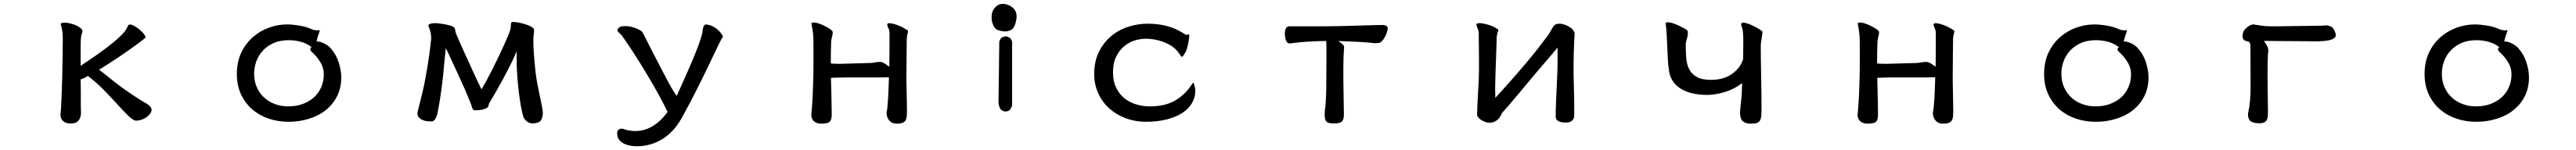

<svg xmlns="http://www.w3.org/2000/svg" viewBox="-20 -595 13540 790"><path d="M403.8 -248.5V-346.2Q403.8 -375 405.8 -398.9Q406.7 -405.3 408.7 -412.6Q412.6 -423.8 413.6 -431.2Q413.6 -438.5 404.3 -446.3Q390.1 -458.5 366.2 -466.8Q358.4 -469.2 346.7 -472.2Q332 -475.6 319.8 -475.6Q307.6 -475.6 301.8 -472.7Q298.8 -471.2 298.8 -469.7Q298.8 -467.8 299.8 -465.3Q305.2 -449.2 307.6 -429.9Q310.1 -410.6 310.1 -389.6Q310.1 -373 309.1 -302.7Q308.1 -232.4 307.1 -190.4Q305.2 -115.2 301.8 -43Q300.3 -13.2 298.3 0.5Q297.9 3.4 297.9 8.1Q297.9 12.7 299.3 20.5Q303.2 40 322.3 49.8Q333 55.2 351.6 55.2Q376.5 55.2 387.2 45.4Q398.4 35.6 402.1 22.7Q405.8 9.8 405.8 -2.9Q405.8 -5.9 405.5 -10.3Q405.3 -14.6 405.3 -20Q404.8 -30.3 404.8 -39.1V-110.8Q404.8 -148.4 403.8 -177.2L407.2 -178.2Q414.6 -179.7 422.9 -184.6Q431.6 -189.5 441.9 -194.8Q486.3 -161.6 526.1 -120.8Q565.9 -80.1 594.7 -47.9Q630.9 -7.8 656.2 16.4Q681.6 40.5 695.3 40.5Q714.8 40.5 737.8 29.8Q760.3 19 773.4 -2.9Q776.9 -10.7 776.9 -15.9Q776.9 -21 775.4 -24.4Q771 -34.2 760.3 -42.5Q749.5 -50.8 733.4 -59.6Q717.3 -68.4 701.7 -79.1Q633.3 -123 577.6 -167Q554.7 -185.1 542 -195.8Q520.5 -213.4 501 -228Q608.4 -293.9 704.1 -364.7Q740.7 -391.6 745.6 -398.4Q744.6 -406.7 731.4 -421.9Q723.6 -430.7 711.7 -440.7Q699.7 -450.7 685.3 -458.5Q670.9 -466.3 661.6 -466.3Q655.3 -465.3 650.4 -454.6Q644.5 -440.9 636.2 -429.7Q606.4 -394 546.1 -348.1Q485.8 -302.2 403.8 -248.5Z M1658.7 -436Q1656.7 -436.5 1656.2 -436.5Q1655.8 -436.5 1655 -436.3Q1654.3 -436 1652.8 -435.5Q1650.9 -435.1 1647 -435.1Q1643.1 -435.1 1633.8 -436.5Q1624.5 -438 1606.4 -446.3Q1583.5 -455.6 1549.8 -460.9Q1516.1 -466.3 1488.3 -466.3Q1441.4 -466.3 1394.3 -449.5Q1347.2 -432.6 1309.6 -399.9Q1272 -367.2 1248.5 -318.4Q1225.1 -269.5 1225.1 -205.1Q1225.1 -145.5 1246.6 -98.9Q1268.1 -52.2 1305.2 -19.8Q1342.3 12.7 1391.6 29.5Q1440.9 46.4 1497.6 46.4Q1554.2 46.4 1604.5 30.3Q1669.4 10.3 1710.9 -31.7Q1735.8 -56.2 1752 -88.4Q1773.9 -131.8 1773.9 -188.5Q1773.9 -225.1 1759.5 -269Q1745.1 -313 1710.9 -348.6Q1709 -350.1 1702.9 -354.7Q1696.8 -359.4 1689.9 -363.3Q1678.7 -369.1 1668.5 -372.8Q1658.2 -376.5 1649.4 -376.5H1643.6Q1649.9 -401.9 1654.3 -413.8Q1658.7 -425.8 1660.6 -432.1Q1660.6 -434.6 1658.7 -436ZM1669.9 -139.2Q1643.6 -75.2 1573.7 -48.3Q1539.1 -34.7 1495.1 -34.7Q1459 -34.7 1426.8 -46.4Q1390.6 -59.1 1364.7 -85Q1343.3 -106 1330.6 -134.3Q1315.9 -166 1315.9 -207Q1315.9 -237.8 1326.2 -269Q1338.9 -305.2 1366.2 -333Q1386.7 -353.5 1416 -367.2Q1450.2 -383.3 1498 -383.3Q1530.8 -383.3 1561.8 -374.8Q1592.8 -366.2 1614.3 -349.1L1617.7 -346.2L1614.3 -342.8Q1610.8 -338.9 1610.8 -335.9Q1610.8 -332 1614.7 -326.2Q1617.2 -323.2 1619.6 -320.8L1627.4 -314L1630.4 -310.5Q1648.9 -292.5 1665.5 -264.9Q1682.1 -237.3 1682.1 -203.1Q1682.1 -168.9 1669.9 -139.2Z M2548.8 -40.5V-42.5Q2548.8 -46.9 2551.8 -52.2Q2585 -106 2622.6 -175.8Q2668 -259.8 2687.5 -305.7L2695.8 -325.2V-281.2Q2695.8 -240.2 2699.2 -193.8Q2706.1 -100.1 2719.7 -27.8Q2726.1 5.4 2731.4 21Q2737.8 36.1 2751.5 45.7Q2765.1 55.2 2780.3 55.2Q2813 53.2 2823.2 39.1Q2833.5 24.9 2833.5 -3.9Q2832.5 -17.1 2828.1 -38.8Q2823.7 -60.5 2817.9 -88.4Q2812 -116.2 2805.7 -148.2Q2799.3 -180.2 2795.4 -213.4Q2783.7 -323.7 2783.7 -376Q2783.7 -402.8 2785.6 -414.6Q2787.6 -426.3 2787.6 -438.5Q2787.6 -442.4 2783 -446.8Q2778.3 -451.2 2768.6 -456.5Q2747.6 -467.3 2707 -476.1Q2687.5 -479.5 2678.7 -479.5Q2669.9 -479.5 2668 -476.1Q2665.5 -471.7 2665.5 -462.4Q2665.5 -451.7 2661.6 -435.1Q2655.3 -417.5 2639.2 -379.9Q2606.4 -304.7 2558.1 -210Q2535.2 -165 2511.2 -124.5Q2491.2 -164.1 2470.2 -210.4Q2449.2 -256.8 2429.2 -300.3Q2409.2 -343.8 2395 -376.5Q2379.9 -411.6 2377.9 -416.5Q2373.5 -428.7 2372.6 -437Q2371.6 -447.8 2364.3 -452.6Q2356.9 -458 2341.3 -461.9Q2329.1 -465.3 2310.1 -468.3H2309.6Q2284.7 -473.1 2268.6 -473.1Q2252.4 -473.1 2244.6 -470.7Q2235.4 -467.8 2233.4 -464.4Q2231.9 -461.9 2231.9 -460.7Q2231.9 -459.5 2231.9 -459.5Q2235.8 -448.7 2239.3 -438.5Q2242.7 -428.2 2244.1 -421.9Q2246.6 -409.2 2246.6 -391.6V-391.1L2240.7 -339.4Q2232.4 -269 2212.4 -162.6Q2206.5 -131.8 2199.7 -104.5Q2189.9 -63.5 2184.1 -41.5Q2174.3 -5.4 2174.3 2Q2174.3 15.1 2181.6 22.9Q2196.8 40 2224.1 43Q2237.3 44.4 2248 44.4Q2268.1 44.4 2278.8 5.9Q2294.4 -71.8 2305.2 -161.1Q2310.1 -201.7 2313.5 -242.7Q2316.9 -283.7 2323.7 -342.3Q2339.8 -306.6 2355.5 -273.4Q2371.1 -240.2 2388.2 -203.1Q2429.2 -114.3 2450.2 -61Q2456.5 -46.4 2459 -37.1Q2463.4 -19.5 2469.2 -16.1Q2472.7 -14.2 2480.5 -14.2Q2514.6 -14.2 2536.1 -24.9Q2543.5 -28.8 2546.9 -34.2Q2548.8 -38.6 2548.8 -40.5Z M3731 -454.1Q3714.4 -463.4 3692.9 -466.3Q3686.5 -466.3 3683.6 -463.4Q3675.3 -453.6 3673.3 -433.6Q3672.4 -422.4 3670.4 -415Q3661.6 -383.3 3652.3 -358.4Q3636.7 -316.9 3620.6 -278.3Q3593.8 -214.8 3537.1 -89.8L3532.7 -96.2Q3511.7 -125.5 3472.2 -202.1Q3454.1 -237.3 3434.6 -274.4Q3415 -311.5 3398.9 -343.8Q3382.8 -376 3375 -391.1Q3367.2 -406.2 3364.3 -412.1Q3358.4 -422.9 3356.9 -426.3L3355 -428.2Q3348.6 -434.6 3333 -441.9Q3314 -450.7 3292 -455.1Q3279.8 -457.5 3269.5 -457.5Q3259.3 -457.5 3250 -456.1Q3231.9 -453.1 3226.1 -439.5Q3225.6 -438 3225.6 -437Q3225.6 -430.7 3231 -425.3Q3238.8 -418.5 3243.2 -414.1Q3247.6 -409.7 3252.4 -402.8Q3306.2 -327.6 3382.8 -200.2Q3416 -144.5 3443.8 -93.8Q3471.7 -43 3489.3 -5.4Q3471.2 19.5 3450.7 38.8Q3430.2 58.1 3405.8 72.3Q3381.3 86.4 3351.6 92.3Q3336.4 95.2 3320.3 95.2Q3304.2 95.2 3287.6 92.3Q3272.9 90.3 3264.4 86.4Q3255.9 82.5 3245.1 82.5Q3238.3 82.5 3230 89.8Q3224.1 95.7 3224.1 106.4Q3224.1 127.4 3234.4 141.1Q3245.1 154.8 3261 162.1Q3276.9 169.4 3294.4 172.4Q3313 175.3 3327.1 175.3Q3403.8 175.3 3467.3 134Q3530.8 92.8 3574.2 6.8Q3610.4 -58.1 3659.7 -157.2Q3680.7 -199.2 3699.2 -238.3Q3717.8 -277.3 3732.4 -307.6Q3747.1 -337.9 3756.1 -357.2Q3765.1 -376.5 3767.6 -379.9Q3770.5 -387.2 3774.4 -392.1Q3779.8 -399.9 3779.8 -402.6Q3779.8 -405.3 3774.4 -414.1Q3769 -422.9 3758.1 -433.8Q3747.1 -444.8 3731 -454.1Z M4347.2 -264.6Q4347.2 -326.2 4349.1 -375V-375.5Q4351.1 -392.6 4355 -407.7Q4357.4 -416 4357.4 -421.9Q4357.4 -426.3 4356 -430.2V-430.7Q4355.5 -431.6 4353.5 -433.6L4348.1 -438.5Q4326.2 -454.6 4294.9 -467.3Q4270.5 -476.6 4257.3 -476.6Q4249.5 -476.6 4247.1 -474.1Q4245.6 -472.7 4245.6 -469.7Q4245.6 -467.3 4246.6 -463.9Q4255.4 -422.4 4255.9 -382.1Q4256.3 -341.8 4256.3 -300.3Q4256.3 -204.1 4254.4 -159.2Q4253.4 -135.7 4252.9 -116.7Q4252 -83 4249 -43L4245.6 1Q4244.6 5.4 4244.6 9.8Q4244.6 14.2 4245.1 18.6Q4246.6 27.8 4252.2 36.1Q4257.8 44.4 4268.6 50.3Q4279.3 56.2 4297.9 56.2Q4331.5 56.2 4341.8 45.9Q4352.1 35.6 4352.1 7.8Q4352.1 -5.4 4351.1 -55.9Q4350.1 -106.4 4349.6 -126Q4348.1 -159.2 4348.1 -180.7V-185.1Q4392.6 -187 4428.2 -187H4576.2Q4614.3 -187 4652.8 -188Q4651.9 -160.2 4650.9 -132.3Q4649.9 -104.5 4648.9 -85Q4647 -53.2 4645 -33Q4643.1 -12.7 4640.1 -2.4Q4640.1 2.4 4641.6 12.2Q4643.1 22 4648.9 31.7Q4654.8 42 4665.5 49.3Q4676.3 56.2 4694.3 56.2Q4714.8 56.2 4725.6 51.3Q4736.3 46.4 4741 37.6Q4745.6 28.8 4746.6 15.9Q4747.6 2.9 4747.6 -13.2Q4747.6 -28.8 4746.1 -98.9Q4744.6 -168.9 4744.6 -185.5L4745.6 -304.2Q4745.6 -333 4746.1 -350.6Q4746.6 -379.9 4746.6 -391.6V-392.1Q4747.6 -406.2 4750.5 -416.5Q4753.4 -425.3 4753.4 -431.2L4752 -433.6Q4747.6 -437.5 4737.8 -443.4Q4718.8 -455.1 4696.8 -463.1Q4674.8 -471.2 4656.7 -472.7Q4655.3 -472.7 4653.3 -472.7Q4647.9 -472.7 4646 -470.7Q4644 -468.8 4644 -465.3Q4644 -460.4 4648.4 -449.7Q4649.4 -447.8 4650.6 -445.3Q4651.9 -442.9 4652.8 -439.9Q4653.8 -437 4654.3 -434.6Q4655.8 -428.7 4655.8 -422.9V-328.6Q4655.8 -287.1 4654.8 -243.7L4647.9 -248.5Q4627.9 -262.7 4620.1 -266.1Q4612.3 -269 4606.9 -269Q4596.2 -269 4584 -267.1Q4564 -263.2 4552.7 -263.2L4413.1 -259.3Q4404.3 -258.8 4395.5 -258.8Q4369.1 -258.8 4347.2 -260.7Z M5263.7 -7.8Q5279.3 -7.8 5289.6 -16.6L5300.3 -38.1V-377L5291.5 -394L5274.4 -402.8Q5271.5 -403.3 5267.1 -403.3Q5262.7 -403.3 5255.6 -401.4Q5248.5 -399.4 5241.7 -394.5L5232.9 -377L5229 -71.8Q5228.5 -65.9 5228.5 -60.5Q5228.5 -36.6 5241.2 -17.1L5258.8 -8.3Q5261.2 -7.8 5263.7 -7.8ZM5321.8 -489.3Q5323.7 -499.5 5323.7 -504.9Q5323.7 -510.3 5323.7 -512.2Q5322.8 -533.2 5311.5 -546.4Q5294.4 -567.4 5264.6 -573.2Q5257.3 -574.7 5251 -574.7Q5229.5 -574.7 5213.4 -558.6Q5195.3 -541 5192.9 -514.6Q5192.4 -508.8 5192.4 -502Q5192.4 -477.1 5204.6 -455.6Q5213.9 -439.9 5225.6 -436.5Q5241.2 -431.2 5259.8 -429.2Q5283.7 -429.2 5299.8 -440.4L5303.2 -443.8Q5315.9 -456.5 5321.8 -489.3Z M6230 -415Q6230 -415 6229.7 -415Q6229.5 -415 6228.5 -415Q6226.1 -412.6 6220.2 -411.6Q6218.8 -411.6 6217.8 -411.6Q6211.4 -411.6 6202.6 -418.5Q6142.6 -457.5 6067.9 -466.8Q6041.5 -470.2 6012.7 -470.2Q5961.4 -470.2 5911.6 -454.1Q5849.6 -434.6 5805.7 -390.6Q5776.4 -361.8 5756.8 -322.3Q5731.9 -272.5 5731.9 -205.1Q5731.9 -149.4 5753.4 -102.8Q5774.9 -56.2 5812 -23.2Q5849.1 9.8 5898.7 28.1Q5948.2 46.4 6002.9 46.4Q6064.9 46.4 6113.8 33.7Q6210 8.8 6245.6 -51.8Q6263.2 -81.1 6263.2 -117.2Q6263.2 -132.3 6258.3 -147Q6255.4 -156.7 6252.9 -159.7Q6250 -158.7 6244.1 -148.9Q6208 -94.2 6155.3 -64.5Q6102.5 -34.7 6023.4 -34.7Q5988.8 -34.7 5954.3 -44.7Q5919.9 -54.7 5892.1 -76.2Q5864.7 -97.7 5847.7 -132.3Q5830.6 -167 5830.6 -214.8Q5830.6 -262.7 5847.2 -296.4Q5863.8 -330.1 5888.9 -351.1Q5914.1 -372.1 5944.3 -381.8Q5975.1 -391.1 6003.9 -391.1Q6023.9 -391.1 6047.4 -387.2Q6098.1 -378.4 6138.2 -353Q6159.2 -339.4 6174.3 -318.8Q6185.5 -302.7 6187 -301Q6188.5 -299.3 6190.2 -297.4Q6191.9 -295.4 6194.3 -295.4L6196.3 -297.4Q6201.7 -302.7 6210.9 -318.8Q6225.1 -344.2 6231.9 -405.3Q6231 -409.7 6230.5 -412.4Q6230 -415 6230 -415Z M6756.3 -366.7Q6759.3 -366.2 6763.7 -366.2Q6766.6 -366.2 6772.9 -367.7Q6842.3 -377.4 6951.2 -379.4Q6952.6 -362.3 6952.6 -342.8V-300.8Q6952.6 -206.1 6951.7 -131.6Q6950.7 -57.1 6943.8 -6.3Q6943.4 1.5 6943.4 8.8Q6943.4 29.3 6949.2 41Q6956.5 55.2 6992.2 55.2Q7024.4 55.2 7034.4 44.2Q7044.4 33.2 7044.4 8.8Q7044.4 5.4 7043 -75.4Q7041.5 -156.2 7041.5 -177.7V-235.8Q7041.5 -264.6 7042.5 -297.9Q7042.5 -298.3 7043 -305.2Q7043.5 -312 7043.9 -320.3Q7044.4 -328.6 7044.9 -335Q7045.4 -341.3 7045.4 -343Q7045.4 -344.7 7045.2 -346.4Q7044.9 -348.1 7044.7 -349.6Q7044.4 -351.1 7044.2 -352.3Q7043.9 -353.5 7043.5 -354.5Q7041.5 -359.9 7026.9 -370.6L7015.1 -378.9Q7086.9 -376.5 7128.4 -374Q7169.9 -371.6 7205.6 -367.7H7216.3Q7221.2 -367.7 7227.1 -368.7H7227.5Q7237.3 -368.7 7251 -386.2Q7254.9 -391.6 7260.3 -400.9Q7265.6 -410.2 7269.5 -422.4Q7274.9 -437.5 7274.9 -444.3Q7274.9 -454.1 7268.1 -458Q7261.7 -461.4 7259 -462.4Q7256.3 -463.4 7255.9 -463.4Q7215.8 -463.4 7145 -460.9Q7017.6 -456.5 6940.4 -456.5H6758.8Q6746.6 -456.5 6741.2 -447.8Q6733.9 -436.5 6733.9 -418.5Q6733.9 -407.2 6736.3 -394.5Q6740.2 -377.4 6747.1 -370.6Q6750.5 -367.2 6756.3 -366.7Z M8257.3 -418Q8257.3 -424.8 8252 -433.1Q8244.1 -442.4 8243.2 -443.1Q8242.2 -443.8 8241.7 -444.6Q8241.2 -445.3 8240.5 -445.8Q8239.7 -446.3 8239 -446.8Q8238.3 -447.3 8237.5 -448Q8236.8 -448.7 8235.8 -449.2Q8222.7 -459 8206.3 -464.6Q8189.9 -470.2 8175.8 -470.2Q8164.6 -470.2 8156.2 -465.8Q8145.5 -460 8132.8 -434.6Q8127 -422.4 8114.7 -405.8Q8099.1 -384.3 8069.8 -346.4Q8040.5 -308.6 8003.4 -264.6Q7915.5 -160.6 7840.3 -79.6V-90.8Q7840.3 -98.6 7839.8 -104Q7839.4 -113.3 7839.4 -127.4Q7839.4 -166 7845.7 -335Q7847.2 -372.1 7847.2 -383.1Q7847.2 -394 7847.2 -396Q7847.2 -397.9 7847.4 -399.9Q7847.7 -401.9 7848.1 -404.3Q7851.1 -424.8 7856.4 -434.6Q7856.9 -435.1 7856.9 -435.5Q7856.9 -439.9 7841.8 -448.2Q7822.8 -459.5 7797.4 -466.3Q7772.9 -473.1 7757.8 -473.1Q7749.5 -473.1 7744.1 -470.7Q7742.7 -469.7 7741.7 -468.8Q7740.7 -467.8 7740.7 -465.8Q7740.7 -463.9 7741.7 -461.4Q7743.7 -453.6 7747.3 -445.1Q7751 -436.5 7752.2 -430.4Q7753.4 -424.3 7753.4 -418V-388.7Q7753.4 -373 7753.9 -350.6Q7754.4 -328.1 7754.4 -297.4V-223.6Q7754.4 -184.1 7749.5 -104.5Q7744.6 -25.4 7744.6 8.8Q7744.6 17.6 7754.4 27.3Q7760.3 33.2 7766.6 37.1Q7791 51.3 7805.7 51.3Q7826.2 51.3 7837.9 44.9Q7851.6 37.6 7858.9 28.8Q7866.2 20 7869.6 12.7L7875.5 0Q7904.3 -30.8 7967.8 -107.4Q8039.6 -193.8 8051.8 -208L8090.8 -253.9L8129.4 -298.8Q8147.9 -320.3 8167.5 -344.7V-260.7Q8167.5 -228.5 8164.1 -160.2Q8160.6 -91.8 8159.7 -62.5Q8157.7 -13.7 8157.7 17.6V18.1Q8157.7 18.6 8157.7 19.5Q8157.7 32.7 8168.5 41Q8181.2 50.3 8208 50.3Q8213.9 50.3 8221.7 49.8Q8229.5 49.3 8235.4 46.1Q8241.2 43 8244.1 40Q8247.1 37.1 8249.5 34.2Q8254.4 26.9 8255.4 11.7Q8255.4 -66.4 8253.4 -130.4Q8251.5 -194.3 8251.5 -236.3Q8251.5 -313 8255.4 -385.3Q8256.8 -409.2 8257.1 -413.3Q8257.3 -417.5 8257.3 -418Z M9141.1 -434.1Q9143.6 -407.7 9143.8 -392.6Q9144 -377.4 9144 -371.1Q9144 -364.7 9143.6 -342.5Q9143.1 -320.3 9143.1 -284.2V-283.2Q9132.8 -253.4 9115.2 -233.4Q9079.1 -192.4 9027.3 -180.2Q9001.5 -174.3 8974.6 -174.3Q8926.8 -174.3 8899.9 -189.5Q8872.6 -204.6 8859.4 -230.7Q8846.2 -256.8 8843.8 -290Q8841.3 -323.2 8841.3 -358.4Q8841.3 -368.7 8844.2 -378.7Q8847.2 -388.7 8849.1 -396.5Q8852.5 -411.1 8852.5 -419.9Q8852.5 -427.7 8849.6 -435.1Q8844.7 -440.4 8814.5 -455.6Q8778.3 -473.6 8754.9 -477.1Q8751 -477.5 8749.3 -477.5Q8747.6 -477.5 8745.6 -477.5Q8740.7 -477.5 8737.3 -475.6Q8735.4 -474.6 8735.4 -471.2Q8735.4 -467.8 8736.8 -462.9V-462.4Q8739.7 -441.9 8741.2 -411.6L8747.1 -285.6Q8748.5 -254.4 8752.4 -231Q8757.3 -172.9 8801.3 -137.7Q8831.5 -113.8 8876 -103.5Q8911.6 -95.2 8953.6 -95.2Q8995.6 -95.2 9044.2 -109.6Q9092.8 -124 9130.4 -151.9L9137.2 -157.2V-148.4Q9137.2 -110.4 9133.8 -75.7Q9132.3 -61 9130.4 -44.9Q9128.4 -28.8 9126.5 -4.9Q9126.5 28.8 9140.1 42.5Q9145.5 47.4 9153.8 51.3Q9165 56.2 9185.1 56.2Q9205.1 56.2 9216.3 52.2Q9226.6 48.3 9231.4 39.6Q9236.8 30.8 9238.3 16.1Q9239.7 1 9239.7 -24.4Q9239.7 -49.8 9239.3 -95.2Q9238.8 -140.6 9237.8 -188.5Q9235.8 -284.2 9235.8 -346.7Q9235.8 -362.8 9236.8 -370.6Q9238.8 -384.3 9241.2 -399.7Q9243.7 -415 9244.1 -419.4Q9244.6 -423.8 9244.6 -428.7Q9240.2 -433.6 9227.1 -441.9Q9209 -453.1 9184.1 -464.4Q9168.5 -471.2 9155.3 -474.1Q9149.4 -475.6 9145 -475.6Q9137.2 -475.6 9134.8 -472.7Q9132.8 -471.2 9132.8 -468.3Q9132.8 -457.5 9136.5 -451.7Q9140.1 -445.8 9141.1 -434.1Z M9847.2 -264.6Q9847.2 -326.2 9849.1 -375V-375.5Q9851.1 -392.6 9855 -407.7Q9857.4 -416 9857.4 -421.9Q9857.4 -426.3 9856 -430.2V-430.7Q9855.5 -431.6 9853.5 -433.6L9848.1 -438.5Q9826.2 -454.6 9794.9 -467.3Q9770.5 -476.6 9757.3 -476.6Q9749.5 -476.6 9747.1 -474.1Q9745.6 -472.7 9745.6 -469.7Q9745.6 -467.3 9746.6 -463.9Q9755.4 -422.4 9755.9 -382.1Q9756.3 -341.8 9756.3 -300.3Q9756.3 -204.1 9754.4 -159.2Q9753.4 -135.7 9752.9 -116.7Q9752 -83 9749 -43L9745.6 1Q9744.6 5.4 9744.6 9.8Q9744.6 14.2 9745.1 18.6Q9746.6 27.8 9752.2 36.1Q9757.8 44.4 9768.6 50.3Q9779.3 56.2 9797.9 56.2Q9831.5 56.2 9841.8 45.9Q9852.1 35.6 9852.1 7.8Q9852.1 -5.4 9851.1 -55.9Q9850.1 -106.4 9849.6 -126Q9848.1 -159.2 9848.1 -180.7V-185.1Q9892.6 -187 9928.2 -187H10076.2Q10114.3 -187 10152.8 -188Q10151.9 -160.2 10150.9 -132.3Q10149.9 -104.5 10148.9 -85Q10147 -53.2 10145 -33Q10143.1 -12.7 10140.1 -2.4Q10140.1 2.4 10141.6 12.2Q10143.1 22 10148.9 31.7Q10154.8 42 10165.5 49.3Q10176.3 56.2 10194.3 56.2Q10214.8 56.2 10225.6 51.3Q10236.3 46.4 10241 37.6Q10245.6 28.8 10246.6 15.9Q10247.6 2.9 10247.6 -13.2Q10247.6 -28.8 10246.1 -98.9Q10244.6 -168.9 10244.6 -185.5L10245.6 -304.2Q10245.6 -333 10246.1 -350.6Q10246.6 -379.9 10246.6 -391.6V-392.1Q10247.6 -406.2 10250.5 -416.5Q10253.4 -425.3 10253.4 -431.2L10252 -433.6Q10247.6 -437.5 10237.8 -443.4Q10218.8 -455.1 10196.8 -463.1Q10174.8 -471.2 10156.7 -472.7Q10155.3 -472.7 10153.3 -472.7Q10147.9 -472.7 10146 -470.7Q10144 -468.8 10144 -465.3Q10144 -460.4 10148.4 -449.7Q10149.4 -447.8 10150.6 -445.3Q10151.9 -442.9 10152.8 -439.9Q10153.8 -437 10154.3 -434.6Q10155.8 -428.7 10155.8 -422.9V-328.6Q10155.8 -287.1 10154.8 -243.7L10147.9 -248.5Q10127.9 -262.7 10120.1 -266.1Q10112.3 -269 10106.9 -269Q10096.2 -269 10084 -267.1Q10064 -263.2 10052.7 -263.2L9913.1 -259.3Q9904.3 -258.8 9895.5 -258.8Q9869.1 -258.8 9847.2 -260.7Z M11158.7 -436Q11156.7 -436.5 11156.2 -436.5Q11155.8 -436.5 11155 -436.3Q11154.3 -436 11152.8 -435.5Q11150.9 -435.1 11147 -435.1Q11143.1 -435.1 11133.8 -436.5Q11124.5 -438 11106.4 -446.3Q11083.5 -455.6 11049.8 -460.9Q11016.1 -466.3 10988.3 -466.3Q10941.4 -466.3 10894.3 -449.5Q10847.2 -432.6 10809.6 -399.9Q10772 -367.2 10748.5 -318.4Q10725.1 -269.5 10725.1 -205.1Q10725.1 -145.5 10746.6 -98.9Q10768.1 -52.2 10805.2 -19.8Q10842.3 12.7 10891.6 29.5Q10940.9 46.4 10997.6 46.4Q11054.2 46.4 11104.5 30.3Q11169.4 10.3 11210.9 -31.7Q11235.8 -56.2 11252 -88.4Q11273.9 -131.8 11273.9 -188.5Q11273.9 -225.1 11259.5 -269Q11245.1 -313 11210.9 -348.6Q11209 -350.1 11202.9 -354.7Q11196.8 -359.4 11189.9 -363.3Q11178.7 -369.1 11168.5 -372.8Q11158.2 -376.5 11149.4 -376.5H11143.6Q11149.9 -401.9 11154.3 -413.8Q11158.7 -425.8 11160.6 -432.1Q11160.6 -434.6 11158.7 -436ZM11169.9 -139.2Q11143.6 -75.2 11073.7 -48.3Q11039.1 -34.7 10995.1 -34.7Q10959 -34.7 10926.8 -46.4Q10890.6 -59.1 10864.7 -85Q10843.3 -106 10830.6 -134.3Q10815.9 -166 10815.9 -207Q10815.9 -237.8 10826.2 -269Q10838.9 -305.2 10866.2 -333Q10886.7 -353.5 10916 -367.2Q10950.2 -383.3 10998 -383.3Q11030.8 -383.3 11061.8 -374.8Q11092.8 -366.2 11114.3 -349.1L11117.7 -346.2L11114.3 -342.8Q11110.8 -338.9 11110.8 -335.9Q11110.8 -332 11114.7 -326.2Q11117.2 -323.2 11119.6 -320.8L11127.4 -314L11130.4 -310.5Q11148.9 -292.5 11165.5 -264.9Q11182.1 -237.3 11182.1 -203.1Q11182.1 -168.9 11169.9 -139.2Z M11810.5 -132.8Q11810.5 -59.1 11798.3 -2.9Q11796.9 3.4 11796.9 9.8Q11796.9 25.4 11805.2 37.6Q11816.9 54.2 11858.4 54.2Q11885.7 54.2 11895.5 37.1Q11899.9 28.8 11900.9 17.8Q11901.9 6.8 11901.9 -16.1Q11901.9 -39.1 11900.9 -80.6Q11899.9 -122.1 11899.9 -160.2V-231.9Q11899.9 -274.4 11901.9 -311.5Q11901.9 -314 11902.8 -318.4Q11903.8 -325.7 11903.8 -327.1Q11903.8 -335.4 11901.1 -344.5Q11898.4 -353.5 11885.3 -372.6L11880.4 -379.4H11888.7Q11924.8 -379.4 11961.9 -378.9Q11999 -378.4 12033.7 -378.4Q12068.4 -378.4 12099.1 -377.9Q12129.9 -377.4 12152.3 -377.4Q12193.8 -377.4 12216.8 -381.8Q12242.7 -386.7 12252.4 -396.5Q12258.3 -402.3 12258.3 -409.2Q12258.3 -418.5 12252.9 -430.7Q12243.7 -451.7 12230 -456.3Q12216.3 -460.9 12213.9 -461.4Q12206.1 -461.4 12199.2 -460.9Q12186.5 -459.5 12172.9 -459.5L11951.2 -456.5H11912.1Q11888.2 -456.5 11864.7 -460.4Q11842.3 -464.4 11825.7 -466.3Q11819.3 -466.3 11810.5 -462.9Q11792.5 -455.1 11778.3 -437Q11771.5 -428.7 11770 -418Q11768.1 -411.6 11768.1 -404.8Q11768.1 -397.9 11771 -391.1Q11776.4 -378.9 11797.9 -376.5Q11800.8 -375.5 11803.7 -372.8Q11806.6 -370.1 11808.1 -364.5Q11809.6 -358.9 11809.8 -344.5Q11810.1 -330.1 11810.1 -272.9Q11810.1 -215.8 11810.3 -175.8Q11810.5 -135.7 11810.5 -132.8Z M13158.7 -436Q13156.7 -436.5 13156.2 -436.5Q13155.8 -436.5 13155 -436.3Q13154.3 -436 13152.8 -435.5Q13150.9 -435.1 13147 -435.1Q13143.1 -435.1 13133.8 -436.5Q13124.5 -438 13106.4 -446.3Q13083.5 -455.6 13049.8 -460.9Q13016.1 -466.3 12988.3 -466.3Q12941.4 -466.3 12894.3 -449.5Q12847.2 -432.6 12809.6 -399.9Q12772 -367.2 12748.5 -318.4Q12725.1 -269.5 12725.1 -205.1Q12725.1 -145.5 12746.6 -98.9Q12768.1 -52.2 12805.2 -19.8Q12842.3 12.7 12891.6 29.5Q12940.9 46.4 12997.6 46.4Q13054.2 46.4 13104.5 30.3Q13169.4 10.3 13210.9 -31.7Q13235.8 -56.2 13252 -88.4Q13273.9 -131.8 13273.9 -188.5Q13273.9 -225.1 13259.5 -269Q13245.1 -313 13210.9 -348.6Q13209 -350.1 13202.9 -354.7Q13196.8 -359.4 13189.9 -363.3Q13178.7 -369.1 13168.5 -372.8Q13158.2 -376.5 13149.4 -376.5H13143.6Q13149.9 -401.9 13154.3 -413.8Q13158.7 -425.8 13160.6 -432.1Q13160.6 -434.6 13158.7 -436ZM13169.9 -139.2Q13143.6 -75.2 13073.7 -48.3Q13039.1 -34.7 12995.1 -34.7Q12959 -34.7 12926.8 -46.4Q12890.6 -59.1 12864.7 -85Q12843.3 -106 12830.6 -134.3Q12815.9 -166 12815.9 -207Q12815.9 -237.8 12826.2 -269Q12838.9 -305.2 12866.2 -333Q12886.7 -353.5 12916 -367.2Q12950.2 -383.3 12998 -383.3Q13030.8 -383.3 13061.8 -374.8Q13092.8 -366.2 13114.3 -349.1L13117.7 -346.2L13114.3 -342.8Q13110.8 -338.9 13110.8 -335.9Q13110.8 -332 13114.7 -326.2Q13117.2 -323.2 13119.6 -320.8L13127.4 -314L13130.4 -310.5Q13148.9 -292.5 13165.5 -264.9Q13182.1 -237.3 13182.1 -203.1Q13182.1 -168.9 13169.9 -139.2Z"/></svg>

Font: Bakudai
Style: Light
Weight: 300
Version: Version 1.48